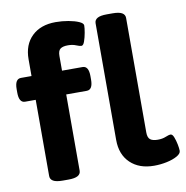

<svg xmlns="http://www.w3.org/2000/svg" viewBox="-84 -841 903 930"><g transform="rotate(-10 367.0 -376.0)"><path d="M151 2Q119 2 104.5 -6.5Q90 -15 90 -31V-406H38Q8 -406 8 -456V-473Q8 -523 38 -523H90V-605Q90 -677 133 -718.5Q176 -760 250 -760Q282 -760 312.5 -754.5Q343 -749 363.5 -740Q384 -731 384 -720Q384 -707 380 -684.5Q376 -662 369.5 -643.5Q363 -625 354 -625Q345 -625 328.5 -632Q312 -639 289 -639Q264 -639 252 -630Q240 -621 240 -595V-523H341Q371 -523 371 -473V-456Q371 -406 341 -406H240V-31Q240 -15 225.5 -6.5Q211 2 179 2ZM600 8Q527 8 483.5 -33.5Q440 -75 440 -147V-721Q440 -737 454.5 -745.5Q469 -754 501 -754H529Q561 -754 575.5 -745.5Q590 -737 590 -721V-157Q590 -132 602 -122.5Q614 -113 639 -113Q662 -113 678.5 -120Q695 -127 704 -127Q713 -127 719.5 -110.5Q726 -94 730 -74Q734 -54 734 -42Q734 -28 713.5 -16.5Q693 -5 662.5 1.5Q632 8 600 8Z"/></g></svg>

Font: Asap Expanded
Style: Bold
Weight: 700
Width: 7
Designer: Pablo Cosgaya
Foundry: Omnibus-Type
Version: Version 3.001; ttfautohint (v1.8.4.7-5d5b)